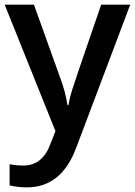

<svg xmlns="http://www.w3.org/2000/svg" viewBox="-20 -560 576 820"><path d="M0 -540H125L234.9 -233.9Q259.8 -168.5 268.1 -110.8H272Q276.4 -137.7 288.1 -176Q299.8 -214.4 412.1 -540H536.1L305.2 71.8Q242.2 240.2 95.2 240.2Q57.1 240.2 21 231.9V141.1Q46.9 147 80.1 147Q163.1 147 196.8 50.8L216.8 0Z"/></svg>

Font: f0_32663          
Style: Regular
Weight: 600
Foundry: Ascender Corporation
Version: Version 1.10